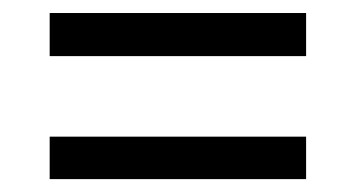

<svg xmlns="http://www.w3.org/2000/svg" viewBox="-20 -425 552 298"><path d="M455.1 -404.8V-337.9H57.1V-404.8ZM455.1 -212.9V-147H57.1V-212.9Z"/></svg>

Font: D-DIN-PRO
Style: Regular
Weight: 400
Designer: Charles Nix
Foundry: Datto Inc.
Version: Version 1.000;hotconv 1.0.109;makeotfexe 2.5.65596